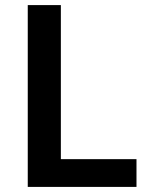

<svg xmlns="http://www.w3.org/2000/svg" viewBox="-20 -734 586 754"><path d="M89 0V-714H219V-109H516V0Z"/></svg>

Font: Noto Sans Meetei Mayek SemiBold
Style: Regular
Weight: 600
Designer: Monotype Design Team and Neelakash Kshetrimayum
Foundry: Monotype Imaging Inc.
Version: Version 2.002; ttfautohint (v1.8.4.7-5d5b)